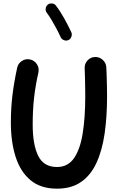

<svg xmlns="http://www.w3.org/2000/svg" viewBox="-20 -1070 699 1147"><path d="M159.7 -714.8Q185.5 -709.5 200.4 -686.5Q215.3 -663.6 209.5 -637.7Q191.4 -556.2 183.3 -483.9Q175.3 -411.6 175.3 -324.7Q175.3 -206.5 208 -139.4Q240.7 -72.3 320.3 -72.3Q385.3 -72.3 421.9 -124.8Q458.5 -177.2 473.9 -272.5Q489.3 -367.7 489.3 -494.6Q489.3 -519 488.8 -550.8Q488.3 -582.5 487.5 -612.8Q486.8 -643.1 485.8 -661.6Q484.4 -688.5 502.4 -708.5Q520.5 -728.5 547.4 -729.5Q573.7 -730.5 593.5 -712.6Q613.3 -694.8 615.2 -667.5Q616.2 -648.4 617.2 -617.4Q618.2 -586.4 618.9 -553.5Q619.6 -520.5 619.6 -494.6Q619.6 -373 605 -272Q590.3 -170.9 556.4 -97.2Q522.5 -23.4 464.6 16.8Q406.7 57.1 320.3 57.1Q223.6 57.1 162.8 6.8Q102.1 -43.5 73.5 -132.6Q44.9 -221.7 44.9 -337.9Q44.9 -422.9 54.2 -500Q63.5 -577.1 82.5 -665Q87.9 -690.9 110.8 -705.8Q133.8 -720.7 159.7 -714.8ZM265.6 -1042.5Q276.4 -1050.8 291 -1049.3Q305.7 -1047.9 314 -1036.6Q338.4 -1005.4 363.3 -960.7Q388.2 -916 406.2 -877Q411.6 -864.3 406.2 -850.1Q400.9 -835.9 388.7 -830.6Q376 -824.7 362.1 -830.1Q348.1 -835.4 342.3 -848.1Q331.5 -872.1 316.9 -899.7Q302.2 -927.2 287.1 -952.4Q272 -977.5 259.3 -993.7Q251 -1004.9 252.9 -1019.3Q254.9 -1033.7 265.6 -1042.5Z"/></svg>

Font: Mikhak-DS1-FD Bold
Style: Bold
Weight: 700
Designer: Amin Abedi
Version: Version 3.2